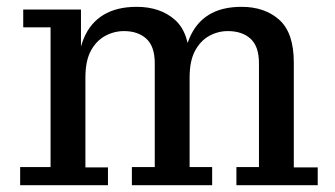

<svg xmlns="http://www.w3.org/2000/svg" viewBox="-20 -542 980 562"><path d="M39 0V-53H128V-462H48V-514H217V-339L230 -341V-52H296V0ZM366 0V-53H433V-357Q433 -406 408.5 -428.5Q384 -451 343 -451Q314 -451 288 -437Q262 -423 246 -393.5Q230 -364 230 -315H206Q206 -383 225 -429Q244 -475 283 -498.5Q322 -522 380 -522Q449 -522 492 -484Q535 -446 535 -359V-53H601V0ZM672 0V-53H738V-357Q738 -406 713.5 -428.5Q689 -451 647 -451Q618 -451 592.5 -437Q567 -423 551 -393.5Q535 -364 535 -315H515Q515 -383 534 -429Q553 -475 591 -498.5Q629 -522 687 -522Q755 -522 797.5 -484Q840 -446 840 -359V-52H910V0Z"/></svg>

Font: Montagu Slab 24pt
Style: Regular
Weight: 400
Designer: Florian Karsten
Foundry: Florian Karsten
Version: Version 1.000